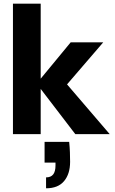

<svg xmlns="http://www.w3.org/2000/svg" viewBox="-20 -725 620 1038"><path d="M387 0 178 -273 362 -496H538L291 -209L290 -330L573 0ZM50 0V-705H200V0ZM229 293V234Q255 234 267.5 218Q280 202 280 170V154H221V42H354Q357 71 358 98Q359 125 359 150Q359 215 326.5 254Q294 293 229 293Z"/></svg>

Font: DM Sans 36pt Black
Style: Regular
Weight: 900
Designer: Colophon Foundry, Jonny Pinhorn
Foundry: Colophon Foundry
Version: Version 4.004;gftools[0.9.30]